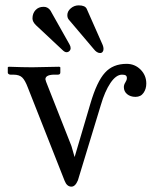

<svg xmlns="http://www.w3.org/2000/svg" viewBox="-20 -678 577 710"><path d="M431.2 -401.9C438 -401.9 442.7 -400.9 445.3 -398.9C447.9 -397 449.2 -393.7 449.2 -389.2C449.2 -384.3 447.3 -379 443.6 -373.3C439.9 -367.6 438 -361.8 438 -356C438 -345.2 442.1 -336.5 450.2 -329.8C458.3 -323.2 468.6 -319.8 481 -319.8C494 -319.8 503.9 -324.7 510.7 -334.5C517.6 -344.2 521 -355.8 521 -369.1C521 -389.3 513.9 -406.5 499.8 -420.7C485.6 -434.8 468.4 -441.9 448.2 -441.9C414.4 -441.9 387.7 -431 368.2 -409.2C348.3 -387.7 330.2 -349.3 314 -293.9L255.9 -97.2L244.1 -138.2L158.2 -356C151.4 -372.6 147.9 -382.2 147.9 -384.8C147.9 -395.2 157.6 -400.9 176.8 -401.9H193.8C200 -401.9 203.1 -404.6 203.1 -410.2V-429.2L199.2 -431.2L99.1 -429.2C76.3 -429.2 47.4 -429.9 12.2 -431.2L8.8 -429.2V-409.2C8.8 -407.2 9.8 -405.5 12 -404.1C14.1 -402.6 16.4 -401.9 19 -401.9H29.8C44.1 -401.9 54.9 -398.4 62 -391.6C69.2 -384.8 76.2 -372.2 83 -354L219.2 -8.8C224.8 5.2 233.1 12.2 244.1 12.2C253.6 12.2 261.6 4.4 268.1 -11.2L353 -290C362.8 -323.6 374.6 -350.6 388.4 -371.1C402.3 -391.6 416.5 -401.9 431.2 -401.9ZM100.1 -609.9C100.1 -622.2 103.8 -632.5 111.3 -640.6C118.8 -648.8 128.7 -652.8 141.1 -652.8C143.7 -652.8 146.2 -652.6 148.4 -652.1C150.7 -651.6 152.8 -650.9 154.5 -649.9C156.3 -648.9 158 -647.9 159.4 -646.7C160.9 -645.6 162.2 -644.4 163.3 -643.1C164.5 -641.8 165.4 -640.6 166 -639.6L168 -636.7L168.9 -634.8L236.8 -514.2C239.7 -509.3 241.2 -504.6 241.2 -500C241.2 -495.8 239.7 -492.2 236.6 -489.3C233.5 -486.3 230 -484.9 226.1 -484.9C221.5 -484.9 216.5 -487.6 210.9 -493.2L112.8 -585C104.3 -593.4 100.1 -601.7 100.1 -609.9ZM229 -622.1C229 -631.5 233.2 -639.9 241.7 -647.2C250.2 -654.5 259.9 -658.2 271 -658.2C286.9 -658.2 296.9 -653.8 300.8 -645L359.9 -511.2C361.8 -506.3 362.8 -501.6 362.8 -497.1C362.8 -492.5 361.7 -488.9 359.4 -486.1C357.1 -483.3 354 -481.9 350.1 -481.9C342 -481.9 334 -487 326.2 -497.1L233.9 -606C230.6 -610.2 229 -615.6 229 -622.1Z"/></svg>

Font: Linux Biolinum G
Style: Bold
Weight: 700
Designer: Philipp H. Poll
Foundry: Philipp H. Poll
Version: Version 1.1.0